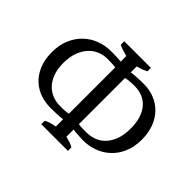

<svg xmlns="http://www.w3.org/2000/svg" viewBox="-147 -873 1084 1084"><g transform="rotate(45 395.0 -331.5)"><path d="M289.6 -662.6H502.4V-634.8Q491.7 -629.4 476.8 -623.5Q461.9 -617.7 439.9 -611.8V-564Q448.7 -565.9 462.6 -567.1Q476.6 -568.4 491 -569.1Q505.4 -569.8 518.6 -570.1Q531.7 -570.3 539.1 -570.3Q585 -570.3 624 -554.4Q663.1 -538.6 691.7 -509Q720.2 -479.5 736.6 -436.8Q752.9 -394 752.9 -340.3Q752.9 -280.3 732.9 -235.4Q712.9 -190.4 680.2 -160.9Q647.5 -131.3 606.4 -116.7Q565.4 -102.1 522.9 -102.1Q518.1 -102.1 506.8 -102.5Q495.6 -103 482.7 -103.8Q469.7 -104.5 457.8 -105.7Q445.8 -106.9 439.9 -108.9V-50.3Q458.5 -45.9 474.1 -40.8Q489.7 -35.6 502.4 -27.3V0H289.6V-27.3Q303.7 -35.6 320.6 -40.5Q337.4 -45.4 356.9 -48.8V-106.9Q348.1 -105.5 335 -104.5Q321.8 -103.5 307.9 -103Q293.9 -102.5 280.5 -102.3Q267.1 -102.1 257.8 -102.1Q219.7 -102.1 181.4 -114.7Q143.1 -127.4 112.5 -155Q82 -182.6 63 -226.1Q43.9 -269.5 43.9 -331.1Q43.9 -388.2 63 -432.6Q82 -477.1 114.3 -507.8Q146.5 -538.6 188.5 -554.4Q230.5 -570.3 276.9 -570.3Q282.7 -570.3 293.9 -570.1Q305.2 -569.8 317.1 -569.6Q329.1 -569.3 340.1 -568.6Q351.1 -567.9 356.9 -566.9V-611.8Q335 -617.2 318.4 -622.8Q301.8 -628.4 289.6 -634.8ZM510.7 -525.4Q503.9 -525.4 494.4 -525.1Q484.9 -524.9 474.9 -524.2Q464.8 -523.4 455.3 -522.2Q445.8 -521 439.5 -519V-150.4Q443.8 -149.4 453.1 -148.7Q462.4 -147.9 472.4 -147.7Q482.4 -147.5 491.2 -147.5Q500 -147.5 503.9 -147.5Q534.7 -147.5 563.7 -158.4Q592.8 -169.4 615 -192.9Q637.2 -216.3 650.6 -252.7Q664.1 -289.1 664.1 -340.3Q664.1 -383.8 653.6 -418.2Q643.1 -452.6 623.3 -476.3Q603.5 -500 575.2 -512.7Q546.9 -525.4 510.7 -525.4ZM292.5 -147.5Q297.9 -147.5 306.4 -147.5Q314.9 -147.5 324 -147.9Q333 -148.4 342 -149.4Q351.1 -150.4 357.9 -152.3V-522Q352.1 -522.9 343.5 -523.7Q335 -524.4 325.4 -524.7Q315.9 -524.9 307.1 -525.1Q298.3 -525.4 292.5 -525.4Q262.7 -525.4 234.1 -514.2Q205.6 -502.9 183.1 -479Q160.6 -455.1 146.7 -418.5Q132.8 -381.8 132.8 -331.1Q132.8 -286.6 145 -252.4Q157.2 -218.3 178.5 -194.8Q199.7 -171.4 229 -159.4Q258.3 -147.5 292.5 -147.5Z"/></g></svg>

Font: PT Astra Serif
Style: Regular
Weight: 400
Designer: A.Korolkova, I. Chaeva
Foundry: ParaType Ltd
Version: Version 1.002